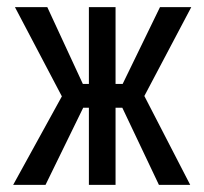

<svg xmlns="http://www.w3.org/2000/svg" viewBox="-20 -520 573 540"><path d="M518 -500H430L325 -284H305V-500H230V-284H213L113 -500H22L154 -249L17 0H108L214 -217H230V0H305V-217H324L427 0H515L386 -250Z"/></svg>

Font: Advent Pro Medium
Style: Regular
Weight: 500
Designer: VivaRado, Andreas Kalpakidis
Foundry: VivaRado, Andreas Kalpakidis
Version: Version 3.000